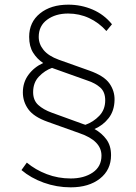

<svg xmlns="http://www.w3.org/2000/svg" viewBox="-20 -725 581 823"><path d="M283 78Q223 78 167.5 58Q112 38 72 4L95 -28Q132 3 180.5 21.5Q229 40 283 40Q340 40 377.5 14.5Q415 -11 415 -58Q415 -122 321 -154L184 -203Q125 -224 101.5 -256.5Q78 -289 78 -329Q78 -372 102 -404.5Q126 -437 165 -455Q139 -472 122 -499Q105 -526 105 -567Q105 -630 151.5 -667.5Q198 -705 273 -705Q328 -705 377 -684Q426 -663 460 -621L436 -592Q404 -628 362 -647.5Q320 -667 272 -667Q218 -667 182 -640.5Q146 -614 146 -567Q146 -536 167 -510.5Q188 -485 232 -469L364 -422Q426 -400 449 -367.5Q472 -335 471 -296Q470 -250 446 -219Q422 -188 385 -172Q417 -154 436.5 -127Q456 -100 456 -60Q456 3 408.5 40.5Q361 78 283 78ZM337 -193Q342 -191 346 -190Q380 -202 405.5 -228.5Q431 -255 431 -295Q431 -331 409.5 -350Q388 -369 354 -380L211 -431Q207 -433 203 -434Q172 -423 147 -397Q122 -371 122 -330Q122 -295 144 -275Q166 -255 202 -242Z"/></svg>

Font: Readex Pro Light
Style: Regular
Weight: 300
Designer: Bonnie Shaver-Troup, Thomas Jockin
Foundry: Lexend
Version: Version 1.200; ttfautohint (v1.8.3)